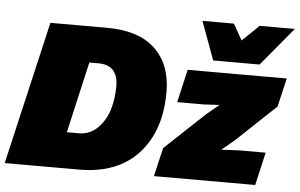

<svg xmlns="http://www.w3.org/2000/svg" viewBox="-59 -806 1376 882"><g transform="rotate(5 629.0 -365.0)"><path d="M905 -553 840 -730H985L1027 -656L1104 -730H1266L1119 -553ZM-8 0 145 -660H406Q553 -660 628.5 -588Q704 -516 704 -390Q704 -210 607.5 -105Q511 0 336 0ZM680 0 711 -132 894 -304 952 -352 879 -348H757L792 -500H1249L1218 -368L1038 -198L978 -148L1060 -152H1182L1147 0ZM264 -166H319Q371 -166 407 -203Q443 -240 457.5 -290Q472 -340 472 -396Q472 -494 381 -494H339Z"/></g></svg>

Font: Elaine Sans Black
Style: Italic
Weight: 900
Italic angle: -13°
Designer: Wei Huang
Foundry: Wei Huang
Version: Version 2.001;December 24, 2019;FontCreator 12.0.0.2547 64-b